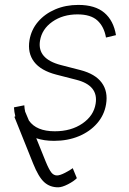

<svg xmlns="http://www.w3.org/2000/svg" viewBox="-20 -574 535 798"><path d="M462 -427.9 420.5 -418Q412.6 -463.4 384.9 -488.8Q357.2 -514.2 302.2 -514.2Q241.1 -514.2 197.6 -483.7Q154.1 -453.1 146.3 -404.8Q133.9 -329.2 233.3 -303.6L314.3 -282.7Q376.1 -266.7 402.9 -230.1Q429.7 -193.5 420.8 -140.6Q413.4 -95.5 383.5 -61.3Q353.7 -27 307.5 -7.8Q261.4 11.4 204.5 11.4Q162.6 11.4 130.7 0.4Q156.2 64.3 169.9 97.5Q183.6 130.7 193.4 142.9Q203.1 155.2 217 155.2Q229 155.2 250.4 144.2Q271.7 133.2 282.3 125L299.4 166.5Q287.3 179 262.6 191.8Q237.9 204.5 221.6 204.5Q187.1 204.5 163.5 182.9Q139.9 161.2 117.9 106.2L39.8 -88.4L43.7 -90.6Q39.1 -108 38 -127.8L81 -136.4Q81.7 -122.5 84.5 -110.1Q92.3 -91.6 100.1 -73.2Q131 -28.4 207.7 -28.4Q275.6 -28.4 322.6 -60.7Q369.7 -93 377.5 -143.1Q389.9 -219.1 296.9 -242.5L214.1 -263.8Q149.5 -280.5 121.6 -317.3Q93.8 -354 102.6 -407.3Q110.1 -451 138.3 -483.8Q166.5 -516.7 209.9 -535.2Q253.2 -553.6 305.4 -553.6Q375.4 -553.6 413.7 -521Q452.1 -488.3 462 -427.9Z"/></svg>

Font: Inter UI Extra Light
Style: Italic
Weight: 200
Italic angle: -9.39999°
Designer: Rasmus Andersson
Foundry: rsms
Version: 3.2;8d6f07862